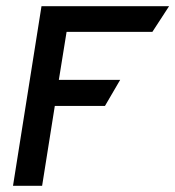

<svg xmlns="http://www.w3.org/2000/svg" viewBox="-20 -600 566 620"><path d="M22 0H116L157 -258H319L368 -342H170L195 -497H472L526 -580H114Z"/></svg>

Font: Charger Pro
Style: ExBdNarObl
Weight: 400
Designer: Jasper
Foundry: Cannot Into Space Fonts
Version: Version 1.09